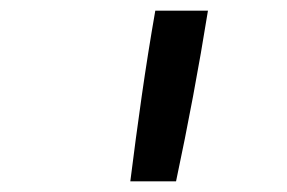

<svg xmlns="http://www.w3.org/2000/svg" viewBox="-20 -792 540 361"><path d="M225 -451Q235 -531 246.5 -611.5Q258 -692 272 -772H371Q358 -691 343 -611Q328 -531 311 -451Z"/></svg>

Font: Iosevka Slab Medium
Style: Italic
Weight: 500
Italic angle: -9°
Monospace: yes
Designer: Belleve Invis
Foundry: Belleve Invis
Version: Version 11.1.0; ttfautohint (v1.8.3)